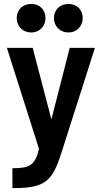

<svg xmlns="http://www.w3.org/2000/svg" viewBox="-20 -756 505 975"><path d="M43 199H56C212 199 247 158 290 26L462 -513H334L241 -150L146 -513H15L178 0C159 82 130 97 55 98H43ZM65 -664C65 -622 96 -591 139 -591C180 -591 211 -622 211 -664C211 -707 181 -736 139 -736C96 -736 65 -707 65 -664ZM254 -664C254 -622 285 -591 328 -591C369 -591 400 -622 400 -664C400 -707 370 -736 328 -736C285 -736 254 -707 254 -664Z"/></svg>

Font: Vanilla Cream
Style: Bold
Weight: 700
Designer: Jeremy Tribby, Jinavaṁso
Foundry: Tribby Type
Version: Version 1.422;Glyphs 3.1.2 (3151)